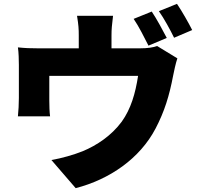

<svg xmlns="http://www.w3.org/2000/svg" viewBox="-20 -895 1040 997"><path d="M768 -835 674 -797C701 -758 730 -699 751 -658L846 -698C828 -733 793 -798 768 -835ZM899 -875 805 -837C832 -799 864 -740 884 -699L978 -739C961 -773 925 -837 899 -875ZM901 -592 796 -656C776 -649 749 -644 705 -644H559V-711C559 -744 561 -763 567 -813H380C388 -763 389 -744 389 -711V-644H180C140 -644 110 -645 73 -649C77 -624 78 -581 78 -558C78 -519 78 -419 78 -386C78 -355 76 -320 73 -291H240C237 -313 236 -348 236 -373C236 -404 236 -470 236 -501H697C683 -410 660 -330 612 -263C558 -190 482 -140 410 -110C363 -91 299 -73 247 -64L373 82C548 37 706 -71 788 -228C834 -316 859 -397 879 -502C883 -522 892 -566 901 -592Z"/></svg>

Font: Noto Sans TC Black
Style: Regular
Weight: 900
Designer: Ryoko NISHIZUKA 西塚涼子 (kana, bopomofo & ideographs); Paul D. Hunt (Latin, Greek & Cyrillic); Sandoll Communications 산돌커뮤니
Foundry: Adobe
Version: Version 2.004;hotconv 1.0.118;makeotfexe 2.5.65603